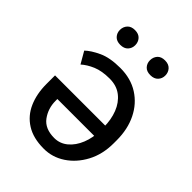

<svg xmlns="http://www.w3.org/2000/svg" viewBox="-210 -830 946 946"><g transform="rotate(45 263.5 -356.5)"><path d="M250 -539.1Q323.2 -539.1 377 -504.9Q430.7 -470.7 460 -411.1Q489.3 -351.6 489.3 -274.9V-253.4Q489.3 -176.3 457.5 -116.9Q425.8 -57.6 374.5 -23.9Q323.2 9.8 263.7 9.3Q190.9 9.3 143.1 -20.8Q95.2 -50.8 71.8 -104Q48.3 -157.2 48.3 -226.1V-285.6H435.5V-211.4H138.7V-199.2Q138.7 -146 168.7 -105.2Q198.7 -64.5 263.7 -64.5Q302.7 -64.5 333.3 -89.8Q363.8 -115.2 381.1 -158.2Q398.4 -201.2 398.4 -253.4V-274.9Q398.4 -327.1 381.6 -370.4Q364.7 -413.6 331.8 -439.2Q298.8 -464.8 250 -464.8Q196.3 -464.8 159.9 -449.5Q123.5 -434.1 99.1 -412.1L63.5 -473.6Q87.9 -497.1 133.1 -518.1Q178.2 -539.1 250 -539.1ZM115.7 -669.9Q115.7 -691.9 129.4 -707Q143.1 -722.2 168.9 -722.2Q195.3 -722.2 209 -707Q222.7 -691.9 222.7 -669.9Q222.7 -648.9 209 -634Q195.3 -619.1 168.9 -619.1Q143.1 -619.1 129.4 -634Q115.7 -648.9 115.7 -669.9ZM326.2 -668.9Q326.2 -690.9 339.6 -706.1Q353 -721.2 379.4 -721.2Q405.3 -721.2 419.2 -706.1Q433.1 -690.9 433.1 -668.9Q433.1 -647.9 419.2 -633.1Q405.3 -618.2 379.4 -618.2Q353 -618.2 339.6 -633.1Q326.2 -647.9 326.2 -668.9Z"/></g></svg>

Font: RobotoDEMO
Style: Regular
Weight: 400
Designer: Christian Robertson
Foundry: Google
Version: Version 2.136